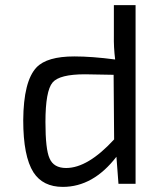

<svg xmlns="http://www.w3.org/2000/svg" viewBox="-20 -720 612 752"><path d="M511 0H444L436 -106Q345 12 226 12Q148 12 111 -45Q71 -108 71 -249Q72 -402 123 -456Q164 -499 271 -499Q340 -499 431 -487Q425 -536 426 -580V-700H511ZM425 -427 313 -429Q213 -429 186 -397Q158 -364 158 -242Q158 -135 174 -100Q190 -62 239 -62Q324 -62 427 -174Z"/></svg>

Font: Taylor Sans
Style: Regular
Weight: 400
Italic angle: -8°
Designer: Natanael Gama
Version: Version 1.001 September 8, 2015